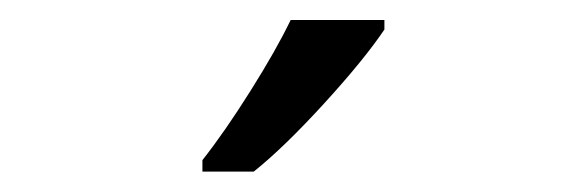

<svg xmlns="http://www.w3.org/2000/svg" viewBox="-20 -731 576 188"><path d="M178.2 -574.2Q200.2 -602.1 225.3 -642.1Q250.5 -682.1 264.6 -711.4H356.4V-702.1Q336.4 -672.4 297.1 -629.4Q257.8 -586.4 228.5 -563H178.2Z"/></svg>

Font: Bpm'online Open Sans
Style: Regular
Weight: 400
Foundry: Ascender Corporation
Version: Version 1.10